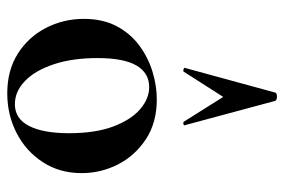

<svg xmlns="http://www.w3.org/2000/svg" viewBox="-147 -623 783 529"><g transform="rotate(90 244.5 -358.5)"><path d="M237 13Q174 13 128 -16Q82 -45 57 -93.5Q32 -142 32 -198Q32 -250 52 -288Q72 -326 105 -350.5Q138 -375 177 -387Q216 -399 254 -399Q318 -399 363.5 -369Q409 -339 433 -292Q457 -245 457 -192Q457 -131 426.5 -84.5Q396 -38 346 -12.5Q296 13 237 13ZM267 -8Q307 -8 327 -47Q347 -86 347 -157Q347 -230 328.5 -279Q310 -328 281 -353Q252 -378 220 -378Q181 -378 160.5 -343Q140 -308 140 -235Q140 -167 157 -115.5Q174 -64 203 -36Q232 -8 267 -8ZM325 -476Q327 -474 322 -472.5Q317 -471 315 -474L247 -582L178 -474Q177 -471 171.5 -472.5Q166 -474 167 -476L235 -725Q236 -730 246 -730Q256 -730 258 -725Z"/></g></svg>

Font: Cormorant Garamond Light
Style: Bold
Weight: 700
Version: Version 4.001